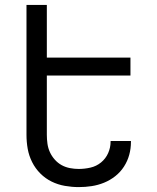

<svg xmlns="http://www.w3.org/2000/svg" viewBox="-20 -755 640 783"><path d="M301 8Q273 8 244.5 3Q216 -2 190.5 -14.5Q165 -27 144.5 -47.5Q124 -68 111 -94Q98 -120 93 -148Q88 -176 88 -205V-735H171V-520H512V-447H171V-205Q171 -187 173.5 -169Q176 -151 183.5 -134.5Q191 -118 203.5 -104Q216 -90 231.5 -81.5Q247 -73 265 -69.5Q283 -66 301 -66Q325 -66 349 -71.5Q373 -77 392 -92.5Q411 -108 421 -130.5Q431 -153 431 -177V-180H514V-176Q514 -149 507 -123.5Q500 -98 485.5 -75.5Q471 -53 450 -36.5Q429 -20 404.5 -10Q380 0 354 4Q328 8 301 8Z"/></svg>

Font: Iosevka Extended
Style: Regular
Weight: 400
Width: 7
Monospace: yes
Designer: Belleve Invis
Foundry: Belleve Invis
Version: Version 32.5.0; ttfautohint (v1.8.4)